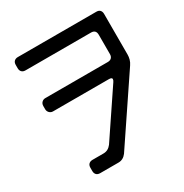

<svg xmlns="http://www.w3.org/2000/svg" viewBox="-193 -905 1114 1161"><g transform="rotate(-30 364.0 -324.5)"><path d="M138 69Q138 85 147 94.5Q156 104 173 104H301Q334 104 356 75L655 -369Q666 -385 670.5 -401.5Q675 -418 675 -434V-718Q675 -734 666.5 -743.5Q658 -753 641 -753H93Q77 -753 67.5 -744Q58 -735 58 -718V-695Q58 -679 67 -669.5Q76 -660 93 -660H550Q584 -660 584 -625V-490Q584 -474 575 -464.5Q566 -455 549 -455H113Q98 -455 88 -445Q78 -435 78 -419V-398Q78 -383 88 -372.5Q98 -362 113 -362H502Q524 -362 524 -351Q524 -343 517 -333L305 -18Q283 11 250 11H173Q157 11 147.5 20Q138 29 138 46Z"/></g></svg>

Font: WDXL Lubrifont JP N
Style: Regular
Weight: 400
Designer: [WDXL Lubrifont] Copyright 2020-2022 (c) NightFurySL2001, Skr-ZERO; [ZCOOL QingKe HuangYou] Copyright 2018-2022 (c) The 
Version: Version 2.001;hotconv 1.1.1;makeotfexe 2.6.0